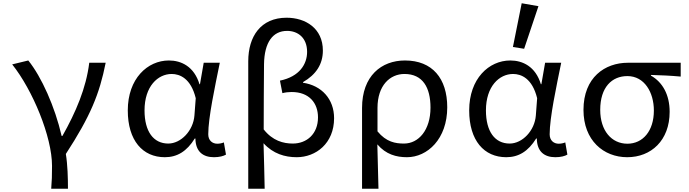

<svg xmlns="http://www.w3.org/2000/svg" viewBox="-20 -953 4240 1181"><path d="M300 67C300 130 299 157 295 208H398C398 143 396 61 385 -6C536 -238 592 -375 630 -567H529C510 -411 446 -262 364 -117H359C318 -296 235 -481 154 -581L55 -557C181 -399 300 -112 300 67Z M766 -274C766 -88 858 14 994 14C1070 14 1129 -22 1178 -101H1182C1183 -21 1228 14 1296 14C1329 14 1355 7 1370 -2L1357 -77C1345 -72 1330 -69 1317 -69C1286 -69 1261 -89 1261 -127C1261 -230 1302 -419 1332 -567H1233L1210 -435H1207C1174 -544 1095 -581 1019 -581C887 -581 766 -469 766 -274ZM1176 -243C1169 -149 1093 -70 1015 -70C924 -70 869 -144 869 -274C869 -422 951 -498 1036 -498C1086 -498 1154 -471 1184 -349Z M1507 -576V208H1608C1606 114 1604 23 1601 -72C1660 -7 1733 14 1805 14C1923 14 2035 -71 2035 -226C2035 -343 1959 -427 1844 -444V-448C1924 -494 1966 -558 1966 -642C1966 -779 1859 -844 1743 -844C1584 -844 1507 -729 1507 -576ZM1936 -231C1936 -129 1867 -70 1781 -70C1723 -70 1657 -87 1602 -157C1602 -291 1603 -423 1604 -558C1606 -694 1659 -763 1746 -763C1812 -763 1869 -721 1869 -634C1869 -559 1823 -482 1702 -457L1717 -380C1736 -385 1755 -387 1774 -387C1882 -387 1936 -319 1936 -231Z M2207 -289V208H2308C2306 109 2304 36 2301 -65C2354 -3 2418 14 2483 14C2609 14 2731 -98 2731 -293C2731 -471 2639 -581 2471 -581C2326 -581 2207 -486 2207 -289ZM2628 -291C2628 -153 2555 -70 2465 -70C2413 -70 2356 -79 2302 -145V-289C2302 -428 2379 -498 2468 -498C2580 -498 2628 -415 2628 -291Z M3135 -664 3204 -653 3292 -915 3189 -933ZM2866 -274C2866 -88 2958 14 3094 14C3170 14 3229 -22 3278 -101H3282C3283 -21 3328 14 3396 14C3429 14 3455 7 3470 -2L3457 -77C3445 -72 3430 -69 3417 -69C3386 -69 3361 -89 3361 -127C3361 -230 3402 -419 3432 -567H3333L3310 -435H3307C3274 -544 3195 -581 3119 -581C2987 -581 2866 -469 2866 -274ZM3276 -243C3269 -149 3193 -70 3115 -70C3024 -70 2969 -144 2969 -274C2969 -422 3051 -498 3136 -498C3186 -498 3254 -471 3284 -349Z M3569 -277C3569 -89 3693 14 3838 14C3985 14 4099 -89 4099 -265C4099 -370 4056 -447 3984 -488V-492C4049 -490 4101 -488 4167 -482V-567H3842C3701 -567 3569 -477 3569 -277ZM4002 -273C4002 -147 3934 -69 3839 -69C3742 -69 3672 -149 3672 -277C3672 -417 3744 -485 3839 -485C3944 -485 4002 -385 4002 -273Z"/></svg>

Font: Kawkab Mono Light
Style: Bold
Weight: 400
Monospace: yes
Designer: Abdullah Arif
Foundry: Abdullah Arif
Version: Version 1.000;PS 000.500;hotconv 1.0.88;makeotf.lib2.5.64775